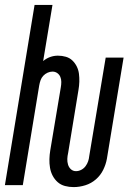

<svg xmlns="http://www.w3.org/2000/svg" viewBox="-25 -755 545 783"><path d="M275 8Q257 8 240 3.5Q223 -1 210.5 -12Q198 -23 190 -38Q182 -53 179 -70.5Q176 -88 176.5 -106Q177 -124 180 -142L223 -399Q225 -410 225 -421Q225 -432 221 -441.5Q217 -451 208.5 -457Q200 -463 189 -463Q179 -463 169 -458.5Q159 -454 151.5 -446Q144 -438 140.5 -428Q137 -418 135 -407L68 0H-5L116 -735H189L151 -506Q164 -517 179.5 -522.5Q195 -528 211 -528Q228 -528 243.5 -523.5Q259 -519 270 -508.5Q281 -498 288 -484Q295 -470 297 -454Q299 -438 298.5 -421.5Q298 -405 295 -388L253 -132Q250 -119 249.5 -107Q249 -95 252.5 -83.5Q256 -72 264.5 -64.5Q273 -57 285 -57Q296 -57 306.5 -62.5Q317 -68 324 -77.5Q331 -87 334.5 -97.5Q338 -108 339 -119L406 -520H479L411 -108Q407 -85 396 -62.5Q385 -40 366 -23.5Q347 -7 323 0.5Q299 8 275 8Z"/></svg>

Font: Iosevka Oblique
Style: Regular
Weight: 400
Italic angle: -9°
Monospace: yes
Designer: Belleve Invis
Foundry: Belleve Invis
Version: Version 32.5.0; ttfautohint (v1.8.4)